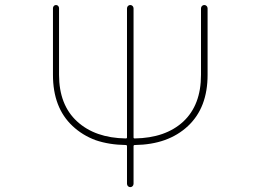

<svg xmlns="http://www.w3.org/2000/svg" viewBox="-20 -773 1040 770"><path d="M489.3 -36.1V-186.5Q489.3 -191.4 484.4 -191.4Q417 -192.4 363.3 -210.9Q310.5 -230.5 271 -267.6Q231.4 -304.7 211.9 -356Q192.4 -407.2 192.4 -472.7V-740.2Q192.4 -745.1 195.8 -749Q199.2 -752.9 204.6 -752.9Q210 -752.9 213.4 -749Q216.8 -745.1 216.8 -740.2V-472.7Q216.8 -352.5 289.1 -286.1Q361.3 -219.7 484.4 -217.8Q489.3 -217.8 489.3 -221.7V-739.3Q489.3 -745.1 493.2 -749Q497.1 -752.9 502.4 -752.9Q507.8 -752.9 511.7 -749Q515.6 -745.1 515.6 -739.3V-221.7Q515.6 -217.8 520.5 -217.8Q643.6 -219.7 714.8 -285.2Q786.1 -351.6 786.1 -472.7V-739.3Q786.1 -745.1 790 -749Q793.9 -752.9 799.3 -752.9Q804.7 -752.9 808.6 -749Q812.5 -745.1 812.5 -739.3V-472.7Q812.5 -407.2 793 -356Q773.4 -304.7 733.9 -267.6Q694.3 -230.5 641.1 -211.4Q587.9 -192.4 520.5 -191.4Q515.6 -191.4 515.6 -186.5V-36.1Q515.6 -30.3 511.7 -26.4Q507.8 -22.5 502.4 -22.5Q497.1 -22.5 493.2 -26.4Q489.3 -30.3 489.3 -36.1Z"/></svg>

Font: Rounded-L Mgen+ 2m thin
Style: Regular
Weight: 100
Designer: [Source Han Sans]
Ryoko NISHIZUKA  (kana & ideographs); Paul D. Hunt (Latin, Greek & Cyrillic); Wenlong ZHANG  (bopomofo
Version: Version 1.059.20150602